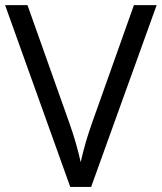

<svg xmlns="http://www.w3.org/2000/svg" viewBox="-20 -734 635 754"><path d="M505.9 -713.9H595.2L337.9 0H255.9L0 -713.9H87.9L252 -252Q280.3 -172.4 296.9 -97.2Q314.5 -176.3 342.8 -254.9Z"/></svg>

Font: Sahel FD
Style: FD
Weight: 400
Foundry: Saber Rastikerdar (saber.rastikerdar@gmail.com)
Version: Version 3.3.1